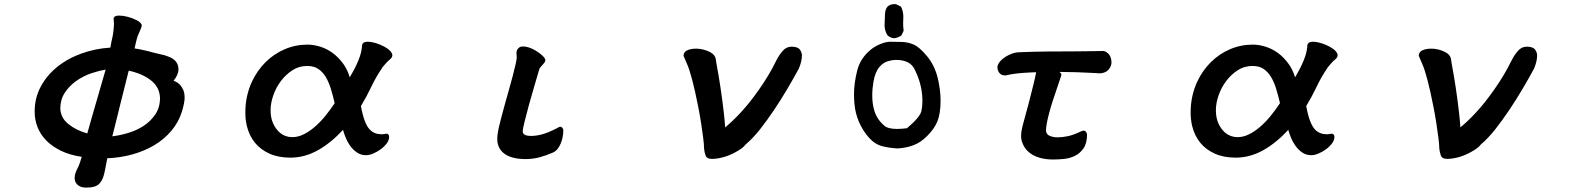

<svg xmlns="http://www.w3.org/2000/svg" viewBox="-20 -709 7540 914"><path d="M521 -621.1Q521.5 -625.5 524.9 -628.9Q530.8 -634.8 547.9 -634.8Q564.9 -634.8 588.1 -628.9Q611.3 -623 631.8 -612.3Q654.8 -600.1 654.8 -586.9Q654.8 -581.1 642.6 -554.2Q637.7 -543.9 635.3 -536.9Q632.8 -529.8 631.3 -523.9Q627.9 -513.2 626 -502.9Q622.6 -488.8 620.6 -478.5Q637.7 -476.1 662.4 -470.7Q687 -465.3 703.6 -460.4Q722.2 -455.6 736.1 -452.4Q750 -449.2 754.9 -448Q759.8 -446.8 764.2 -445.8Q772.9 -443.4 779.3 -440.4Q822.3 -425.8 828.6 -390.6Q829.6 -385.3 829.6 -379.4Q829.6 -353 806.2 -324.7Q810.5 -323.2 815.9 -320.8Q826.2 -315.9 835.7 -306.4Q845.2 -296.9 852.1 -281.7Q858.9 -266.6 858.9 -243.2Q858.9 -221.2 846.2 -178.2Q830.1 -126.5 795.4 -85.9Q761.2 -45.4 713.6 -17.3Q666 10.7 608.9 26.4Q551.8 42 490.7 44.4Q483.4 82.5 479.5 102.3Q475.6 122.1 471.7 133.1Q467.8 144 463.9 150.4Q458 160.2 451.7 166.5Q434.1 184.1 391.6 184.1Q370.6 184.1 358.4 177.2Q335.4 164.1 335.4 138.2Q335.4 122.1 343.8 103Q354.5 83 360.8 64.5Q364.7 53.2 369.1 37.6Q311.5 28.8 270.5 8.8Q227.1 -12.2 199.2 -41.3Q171.4 -70.3 158.2 -105Q145 -139.6 145 -177.7Q145 -241.7 173.3 -295.4Q209 -362.8 276.9 -408.7Q316.4 -435.5 366.2 -453.6Q430.7 -477.5 505.4 -482.4Q508.8 -503.9 512.9 -521.5Q517.1 -539.1 519 -553.2Q522.5 -580.6 522.5 -594.7Q522.5 -605 521.7 -611.1Q521 -617.2 521 -618.2Q521 -619.1 521 -621.1ZM395.5 -73.7Q404.8 -107.9 416 -146.5L482.9 -377.4Q450.2 -372.1 415 -360.4Q375.5 -346.7 342.3 -323.2Q309.6 -299.8 288.3 -267.3Q267.1 -234.9 267.1 -192.4Q269 -147.9 305.2 -118.7Q340.8 -89.4 395.5 -73.7ZM592.8 -372.6Q561.5 -250 553 -214.1Q544.4 -178.2 534.2 -137.7Q523.9 -97.2 514.6 -60.1Q548.8 -64 586.9 -75.2Q628.4 -86.9 663.1 -109.4Q697.3 -131.8 719.7 -165Q741.7 -197.8 741.7 -243.2Q739.7 -294.9 697.8 -327.1Q656.7 -358.9 592.8 -372.6Z M1444.3 -496.6Q1471.7 -496.6 1502.9 -487.3Q1569.8 -466.8 1614.7 -404.3Q1634.3 -377.4 1645 -340.8Q1652.3 -353.5 1661.6 -370.4Q1670.9 -387.2 1678.2 -403.3Q1696.8 -443.4 1701.2 -472.7Q1703.1 -483.4 1703.6 -494.6Q1706.5 -507.8 1723.1 -509.8Q1726.6 -510.3 1731 -510.3Q1741.7 -510.3 1757.3 -506.8Q1772.9 -503.4 1792 -495.4Q1811 -487.3 1825.2 -477.1Q1840.3 -466.3 1845.7 -454.6Q1847.7 -450.2 1847.7 -446.8Q1847.7 -437.5 1840.8 -430.7L1838.4 -428.2Q1828.1 -420.4 1815.4 -405.8Q1809.6 -398.9 1805.7 -394.5Q1799.3 -387.7 1797.9 -383.8Q1769.5 -342.3 1747.6 -295.9Q1726.1 -250.5 1698.2 -204.1Q1713.4 -118.7 1741.7 -90.8Q1762.7 -69.8 1796.9 -69.8Q1804.2 -69.8 1810.1 -71.3Q1815.9 -72.8 1818.4 -72.8Q1824.7 -72.8 1828.6 -68.8Q1832.5 -64.9 1832.5 -56.6Q1832.5 -35.6 1809.6 -13.2Q1802.2 -5.4 1792.5 1.5Q1775.9 13.7 1757.1 21.7Q1738.3 29.8 1722.7 29.8Q1698.7 29.8 1680.2 17.6Q1654.3 1 1635.7 -32.7Q1622.6 -56.6 1612.8 -90.8Q1556.6 -29.8 1495.6 4.9Q1431.2 41.5 1362.3 41.5Q1305.7 41.5 1263.2 22.5Q1220.2 3.4 1193.1 -30.3Q1166 -64 1154.8 -110.4Q1147.9 -140.6 1147.9 -173.8Q1147.9 -253.9 1180.7 -323.2Q1205.6 -375 1244.9 -413.8Q1284.2 -452.6 1335.4 -474.6Q1386.7 -496.6 1444.3 -496.6ZM1442.4 -395Q1403.8 -395 1372.6 -375Q1340.8 -354.5 1317.4 -323.5Q1293.9 -292.5 1281 -255.1Q1268.1 -217.8 1268.1 -184.6Q1268.1 -157.2 1275.4 -133.8Q1285.6 -104 1305.7 -83.5Q1333 -56.2 1372.1 -56.2Q1397.5 -56.2 1423.3 -68.4Q1475.6 -93.3 1526.4 -154.3Q1550.8 -184.1 1573.2 -217.8Q1564.9 -254.4 1554.9 -286.6Q1544.9 -318.8 1530.3 -343.3Q1515.6 -367.2 1494.9 -381.1Q1474.1 -395 1442.4 -395Z M2469.2 -487.8Q2496.6 -487.8 2529.8 -468.3Q2550.3 -456.1 2563.5 -442.9Q2576.2 -430.2 2576.2 -422.4Q2576.2 -418 2573 -412.8Q2569.8 -407.7 2565.4 -403.3Q2558.6 -396 2553.2 -389.6Q2547.9 -383.3 2546.4 -376.5L2525.4 -305.2Q2494.6 -201.7 2477.5 -130.9Q2468.3 -94.2 2468.3 -85.2Q2468.3 -76.2 2473.1 -71.3L2476.6 -68.4Q2485.8 -62 2508.8 -62Q2531.7 -62 2559.3 -69.1Q2586.9 -76.2 2627.4 -96.7Q2641.6 -105.5 2647.5 -105.5Q2657.2 -105.5 2661.6 -91.3V-90.8V-89.8Q2661.6 -74.7 2658.7 -58.1Q2652.3 -23.4 2634.3 0Q2624.5 12.2 2611.3 17.6Q2580.1 31.2 2547.9 40Q2515.1 48.3 2482.9 48.3Q2405.3 48.3 2371.1 14.2Q2347.2 -9.8 2347.2 -47.9Q2347.2 -71.8 2356.9 -111.8Q2365.2 -146.5 2382.8 -210.4L2402.3 -279.8Q2422.9 -351.6 2434.6 -403.8Q2439.9 -427.2 2439.9 -435.5Q2439.9 -443.8 2439.2 -448.5Q2438.5 -453.1 2438.5 -457Q2438.5 -462.4 2440.4 -467.8Q2442.9 -475.1 2447.8 -479.5Q2455.6 -487.8 2469.2 -487.8Z M3233.9 -443.4Q3234.4 -455.6 3241.5 -462.6Q3248.5 -469.7 3262.2 -473.6Q3275.9 -477.5 3294.9 -477.5Q3309.1 -477.5 3327.6 -473.1Q3344.2 -469.2 3359.4 -461.4Q3383.8 -448.7 3387.2 -428.7L3390.1 -409.2Q3412.1 -292 3425.3 -175.3Q3429.7 -137.7 3432.1 -102.5Q3466.8 -131.3 3502.9 -169.9Q3539.1 -208.5 3571.3 -252.4Q3620.6 -318.4 3656.2 -383.3Q3665.5 -399.9 3676.8 -423.3Q3689 -447.3 3706.1 -466.8Q3723.1 -486.8 3748.5 -486.8Q3778.3 -486.8 3788.6 -471.7Q3797.4 -458.5 3797.4 -445.3Q3797.4 -418 3783.2 -383.3Q3760.7 -341.3 3730.5 -290Q3665 -178.7 3599.1 -94.7Q3564 -50.3 3529.3 -21Q3516.6 -3.4 3481 15.6Q3451.7 31.7 3422.4 39.6Q3393.1 47.4 3368.2 47.4Q3344.7 47.4 3338.9 30.8Q3333.5 17.1 3331.5 -3.4V-3.9Q3331.5 -21 3327.6 -51.5Q3323.7 -82 3317.9 -120.6Q3312 -159.2 3303.7 -201.2Q3273.9 -353 3250 -405.8Q3241.2 -424.8 3233.9 -443.4Z M4045.4 -260.3Q4045.4 -313 4061 -374.5Q4073.7 -422.9 4109.9 -459Q4130.9 -480 4157.2 -493.2Q4191.9 -510.3 4219 -510.3Q4246.1 -510.3 4274.4 -509.3Q4302.7 -508.3 4329.1 -497.1Q4356 -485.8 4392.8 -441.9Q4429.7 -397.9 4444.8 -334.5Q4457.5 -278.3 4457.5 -230.5Q4457.5 -197.8 4453.4 -172.9Q4449.2 -147.9 4442.4 -131.3Q4428.7 -96.7 4393.6 -61.5Q4361.8 -29.8 4328.1 -17.6Q4293 -4.4 4252 -2.4Q4213.9 -4.4 4179.2 -13.2Q4143.6 -22.5 4115.2 -55.2Q4087.4 -86.9 4069.3 -128.2Q4051.3 -169.4 4047.4 -216.3Q4045.4 -239.7 4045.4 -260.3ZM4365.7 -178.7Q4371.1 -201.7 4371.1 -228Q4371.1 -291 4346.2 -352.1Q4335.4 -378.9 4326.2 -391.6Q4304.7 -420.4 4257.3 -423.3Q4252.9 -423.8 4244.6 -423.8Q4236.3 -423.8 4222.2 -421.4Q4188.5 -416 4167 -390.9Q4145.5 -365.7 4138.2 -320.3Q4132.3 -286.6 4132.3 -255.9Q4132.3 -185.1 4160.2 -143.6Q4171.9 -126 4189.7 -110.6Q4207.5 -95.2 4250.5 -95.2Q4271 -95.2 4297.4 -98.6Q4338.4 -132.8 4355 -157.2Q4363.8 -169.9 4365.7 -178.7ZM4190.9 -589.4Q4190.9 -597.7 4192.9 -641.6Q4193.8 -664.1 4205.1 -677.7Q4218.8 -689.5 4238.3 -689.5Q4241.2 -689.5 4245.6 -689L4268.6 -677.7L4269.5 -676.3Q4280.3 -654.8 4280.3 -628.9Q4280.3 -624.5 4279.8 -617.4Q4279.3 -610.4 4279.3 -596.2Q4279.3 -582 4281.7 -562.5L4271 -540Q4253.9 -528.8 4236.3 -526.9Q4218.3 -528.8 4205.1 -540.5Q4190.9 -562.5 4190.9 -589.4Z M4763.2 -350.1Q4752.9 -350.1 4746.6 -354Q4739.3 -358.4 4734.9 -365.2Q4730.5 -372.1 4729.2 -379.2Q4728 -386.2 4728 -389.6V-390.1Q4729.5 -405.8 4746.1 -422.4Q4765.6 -441.4 4795.9 -453.1Q4814.5 -460.4 4835.9 -460.4Q4903.3 -463.4 4971.2 -463.9Q5039.1 -464.4 5089.4 -464.4Q5139.6 -464.4 5172.9 -465.3Q5206.1 -466.3 5231.4 -466.3Q5240.2 -466.3 5252.4 -456.8Q5264.6 -447.3 5269 -429.2Q5271 -420.4 5271 -413.3Q5271 -406.2 5269.5 -399.9Q5263.2 -379.4 5247.1 -368.7Q5242.7 -366.2 5237.8 -364.3Q5226.6 -359.9 5215.8 -359.9Q5215.3 -359.9 5181.6 -361.8Q5107.4 -366.2 5023.4 -366.7Q5027.3 -363.8 5028.3 -362.3Q5032.7 -358.4 5032.7 -352.5V-351.6Q4993.7 -235.4 4991.2 -228Q4970.7 -163.1 4963.4 -123Q4959.5 -102.1 4959.5 -89.4Q4959.5 -70.8 4974.6 -63.5Q4991.7 -55.2 5014.6 -55.2Q5037.6 -55.2 5063.7 -60.8Q5089.8 -66.4 5120.6 -81.1Q5127.9 -85.4 5136.7 -86.9Q5137.7 -86.9 5139.6 -86.9Q5144.5 -86.9 5148.4 -83Q5152.3 -79.1 5154.8 -70.3V-69.3Q5154.8 -26.9 5137.7 -2.4Q5120.6 22 5095.7 33.7Q5070.8 45.4 5042.7 47.9Q5014.6 50.3 4992.2 50.3Q4960.4 50.3 4930.7 42.5Q4894 32.2 4871.1 9.3Q4855 -6.8 4846.7 -29.8Q4840.8 -44.9 4840.8 -62Q4840.8 -79.1 4845.2 -97.7Q4848.1 -111.8 4857.4 -145Q4877.4 -215.8 4898.4 -301.8Q4907.7 -338.4 4912.6 -365.2Q4897.9 -364.7 4879.9 -363.8Q4808.6 -360.4 4768.6 -350.1Q4765.6 -350.1 4763.2 -350.1Z M5944.3 -496.6Q5971.7 -496.6 6002.9 -487.3Q6069.8 -466.8 6114.7 -404.3Q6134.3 -377.4 6145 -340.8Q6152.3 -353.5 6161.6 -370.4Q6170.9 -387.2 6178.2 -403.3Q6196.8 -443.4 6201.2 -472.7Q6203.1 -483.4 6203.6 -494.6Q6206.5 -507.8 6223.1 -509.8Q6226.6 -510.3 6231 -510.3Q6241.7 -510.3 6257.3 -506.8Q6272.9 -503.4 6292 -495.4Q6311 -487.3 6325.2 -477.1Q6340.3 -466.3 6345.7 -454.6Q6347.7 -450.2 6347.7 -446.8Q6347.7 -437.5 6340.8 -430.7L6338.4 -428.2Q6328.1 -420.4 6315.4 -405.8Q6309.6 -398.9 6305.7 -394.5Q6299.3 -387.7 6297.9 -383.8Q6269.5 -342.3 6247.6 -295.9Q6226.1 -250.5 6198.2 -204.1Q6213.4 -118.7 6241.7 -90.8Q6262.7 -69.8 6296.9 -69.8Q6304.2 -69.8 6310.1 -71.3Q6315.9 -72.8 6318.4 -72.8Q6324.7 -72.8 6328.6 -68.8Q6332.5 -64.9 6332.5 -56.6Q6332.5 -35.6 6309.6 -13.2Q6302.2 -5.4 6292.5 1.5Q6275.9 13.7 6257.1 21.7Q6238.3 29.8 6222.7 29.8Q6198.7 29.8 6180.2 17.6Q6154.3 1 6135.7 -32.7Q6122.6 -56.6 6112.8 -90.8Q6056.6 -29.8 5995.6 4.9Q5931.2 41.5 5862.3 41.5Q5805.7 41.5 5763.2 22.5Q5720.2 3.4 5693.1 -30.3Q5666 -64 5654.8 -110.4Q5647.9 -140.6 5647.9 -173.8Q5647.9 -253.9 5680.7 -323.2Q5705.6 -375 5744.9 -413.8Q5784.2 -452.6 5835.4 -474.6Q5886.7 -496.6 5944.3 -496.6ZM5942.4 -395Q5903.8 -395 5872.6 -375Q5840.8 -354.5 5817.4 -323.5Q5793.9 -292.5 5781 -255.1Q5768.1 -217.8 5768.1 -184.6Q5768.1 -157.2 5775.4 -133.8Q5785.6 -104 5805.7 -83.5Q5833 -56.2 5872.1 -56.2Q5897.5 -56.2 5923.3 -68.4Q5975.6 -93.3 6026.4 -154.3Q6050.8 -184.1 6073.2 -217.8Q6064.9 -254.4 6054.9 -286.6Q6044.9 -318.8 6030.3 -343.3Q6015.6 -367.2 5994.9 -381.1Q5974.1 -395 5942.4 -395Z M6733.9 -443.4Q6734.4 -455.6 6741.5 -462.6Q6748.5 -469.7 6762.2 -473.6Q6775.9 -477.5 6794.9 -477.5Q6809.1 -477.5 6827.6 -473.1Q6844.2 -469.2 6859.4 -461.4Q6883.8 -448.7 6887.2 -428.7L6890.1 -409.2Q6912.1 -292 6925.3 -175.3Q6929.7 -137.7 6932.1 -102.5Q6966.8 -131.3 7002.9 -169.9Q7039.1 -208.5 7071.3 -252.4Q7120.6 -318.4 7156.2 -383.3Q7165.5 -399.9 7176.8 -423.3Q7189 -447.3 7206.1 -466.8Q7223.1 -486.8 7248.5 -486.8Q7278.3 -486.8 7288.6 -471.7Q7297.4 -458.5 7297.4 -445.3Q7297.4 -418 7283.2 -383.3Q7260.7 -341.3 7230.5 -290Q7165 -178.7 7099.1 -94.7Q7064 -50.3 7029.3 -21Q7016.6 -3.4 6981 15.6Q6951.7 31.7 6922.4 39.6Q6893.1 47.4 6868.2 47.4Q6844.7 47.4 6838.9 30.8Q6833.5 17.1 6831.5 -3.4V-3.9Q6831.5 -21 6827.6 -51.5Q6823.7 -82 6817.9 -120.6Q6812 -159.2 6803.7 -201.2Q6773.9 -353 6750 -405.8Q6741.2 -424.8 6733.9 -443.4Z"/></svg>

Font: Bakudai
Style: Medium
Weight: 500
Version: Version 1.48